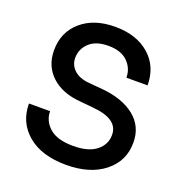

<svg xmlns="http://www.w3.org/2000/svg" viewBox="-137 -870 955 1007"><g transform="rotate(20 341.0 -366.5)"><path d="M341 18Q203 18 125.5 -47.5Q48 -113 48 -218H166Q166 -164 209 -126Q252 -88 341 -88Q426 -88 470 -123Q514 -158 514 -212Q514 -301 370 -313L297 -320Q195 -328 135.5 -383Q76 -438 76 -526Q76 -627 147.5 -689Q219 -751 337 -751Q456 -751 528 -688Q600 -625 600 -520H482Q482 -572 445 -608.5Q408 -645 337 -645Q268 -645 231 -610.5Q194 -576 194 -526Q194 -487 223 -459.5Q252 -432 308 -427L380 -421Q497 -411 565 -357Q633 -303 633 -212Q633 -109 553 -45.5Q473 18 341 18Z"/></g></svg>

Font: Cazoo Sans Medium
Style: Regular
Weight: 500
Designer: Jonathan Barnbrook, Julián Moncada
Foundry: Barnbrook Fonts
Version: Version 2.000;Glyphs 3.3 (3337)